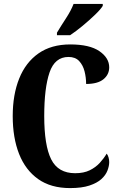

<svg xmlns="http://www.w3.org/2000/svg" viewBox="-20 -951 613 981"><path d="M338 10Q240 10 175 -36Q110 -82 77.5 -164.5Q45 -247 45 -358Q45 -467 78 -549.5Q111 -632 176.5 -678Q242 -724 339 -724Q438 -724 488 -689.5Q538 -655 538 -607Q538 -570 508.5 -546Q479 -522 420 -522Q420 -555 412 -586.5Q404 -618 384.5 -639Q365 -660 330 -660Q260 -660 233 -580.5Q206 -501 206 -358Q206 -208 241.5 -137Q277 -66 364 -66Q408 -66 438.5 -81Q469 -96 490 -119Q511 -142 525 -166Q531 -159 534.5 -147Q538 -135 538 -123Q538 -103 529 -79.5Q520 -56 498 -36Q476 -16 437 -3Q398 10 338 10ZM271 -784Q290 -816 316.5 -856.5Q343 -897 356 -931H505V-921Q495 -904 466 -876Q437 -848 402 -819Q367 -790 338 -771H271Z"/></svg>

Font: Noto Serif Myanmar ExtraCondensed ExtraBold
Style: Regular
Weight: 800
Width: 2
Designer: Ben Mitchell and the Monotype Design Team
Foundry: Monotype Imaging Inc.
Version: Version 2.106; ttfautohint (v1.8.4.7-5d5b)